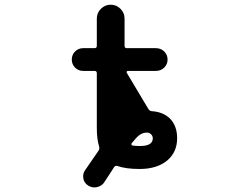

<svg xmlns="http://www.w3.org/2000/svg" viewBox="-20 -735 1040 824"><path d="M360.4 62.5Q342.8 52.7 337.9 33.2Q336.9 27.3 336.9 21.5Q336.9 7.8 344.7 -3.9Q374 -46.9 403.3 -88.9Q408.2 -96.7 405.3 -106.4Q395.5 -137.7 395.5 -186.5V-420.9Q395.5 -430.7 385.7 -430.7H336.9Q316.4 -430.7 302.2 -444.8Q288.1 -459 288.1 -479.5Q288.1 -500 302.2 -514.2Q316.4 -528.3 336.9 -528.3H385.7Q395.5 -528.3 395.5 -538.1V-655.3Q395.5 -679.7 413.1 -697.3Q430.7 -714.8 455.1 -714.8Q479.5 -714.8 497.1 -697.3Q514.6 -679.7 514.6 -655.3V-538.1Q514.6 -528.3 524.4 -528.3H649.4Q669.9 -528.3 684.6 -514.2Q699.2 -500 699.2 -479.5Q699.2 -459 684.6 -444.8Q669.9 -430.7 649.4 -430.7H529.3Q525.4 -430.7 523.9 -427.7Q522.5 -424.8 524.4 -421.9L617.2 -266.6Q622.1 -258.8 631.8 -257.8Q678.7 -254.9 708 -227.5Q740.2 -196.3 740.2 -141.6Q740.2 -82 697.3 -45.9Q653.3 -9.8 579.1 -9.8Q520.5 -9.8 484.4 -22.5Q474.6 -25.4 469.7 -17.6Q452.1 8.8 429.7 43.9Q418.9 62.5 398.4 67.4Q391.6 69.3 385.7 69.3Q372.1 69.3 360.4 62.5ZM545.9 -121.1Q543.9 -119.1 543.9 -117.2Q543.9 -111.3 548.8 -110.4Q561.5 -108.4 581.1 -108.4Q635.7 -108.4 635.7 -141.6Q635.7 -151.4 628.4 -158.7Q621.1 -166 609.4 -166Q593.8 -166 578.1 -155.3Q565.4 -145.5 545.9 -121.1Z"/></svg>

Font: Rounded-X Mgen+ 2m medium
Style: Regular
Weight: 500
Designer: [Source Han Sans]
Ryoko NISHIZUKA  (kana & ideographs); Paul D. Hunt (Latin, Greek & Cyrillic); Wenlong ZHANG  (bopomofo
Version: Version 1.059.20150602